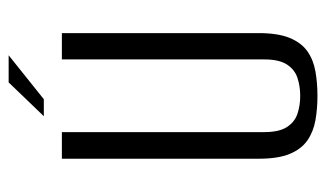

<svg xmlns="http://www.w3.org/2000/svg" viewBox="-178 -579 769 453"><g transform="rotate(-90 206.5 -352.5)"><path d="M206.7 12Q176 12 149.2 7.2Q122.3 2.4 101.8 -11.7Q81.3 -25.9 69.9 -53.4Q58.5 -80.9 58.5 -126.7V-591H121.3V-113.6Q121.3 -78.4 133.3 -60Q145.3 -41.6 164.6 -35.2Q183.9 -28.7 206.7 -28.7Q229.5 -28.7 249.2 -35.2Q268.8 -41.6 280.8 -60Q292.8 -78.4 292.8 -113.6V-591H354.9V-127Q354.9 -81.2 343.5 -53.5Q332.1 -25.9 311.9 -11.7Q291.8 2.4 264.6 7.2Q237.4 12 206.7 12ZM158.8 -633.6 238.6 -716.6H302.6L198.9 -633.6Z"/></g></svg>

Font: Alumni Sans Thin
Style: Regular
Weight: 100
Designer: Robert E. Leuschke
Foundry: Robert E. Leuschke
Version: Version 1.018